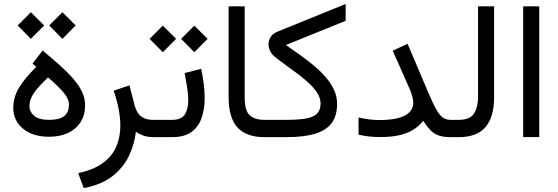

<svg xmlns="http://www.w3.org/2000/svg" viewBox="-20 -705 2867 987"><path d="M334.5 -168Q334.5 -127.9 310.3 -108.4Q286.1 -88.9 232.4 -88.9Q179.2 -88.9 155.3 -109.9Q131.3 -130.9 131.3 -159.2Q131.3 -184.1 142.8 -207Q154.3 -230 175.8 -254.4Q197.3 -278.8 227.1 -307.1Q252.4 -285.2 277.1 -261.5Q301.8 -237.8 318.1 -214.1Q334.5 -190.4 334.5 -168ZM166.5 -361.3Q108.9 -304.7 78.6 -255.6Q48.3 -206.5 48.3 -149.9Q48.3 -85.4 98.1 -43.7Q147.9 -2 232.9 -2Q288.6 -2 330.1 -21.7Q371.6 -41.5 394.5 -77.9Q417.5 -114.3 417.5 -164.1Q417.5 -199.7 401.6 -233.2Q385.7 -266.6 356.4 -300.3Q327.1 -334 287.4 -369.6Q247.6 -405.3 199.2 -445.3L147.5 -378.4ZM300.8 -642.1 232.9 -574.2 300.8 -505.4 369.1 -574.2ZM138.7 -642.1 70.8 -574.2 138.7 -505.4 207 -574.2Z M770.5 0H783.7V-88.9H765.1Q729.5 -88.9 706.1 -106Q682.6 -123 671.9 -164.1L645.5 -266.1L564.5 -238.8Q580.6 -191.4 589.6 -145.8Q598.6 -100.1 598.6 -58.6Q598.6 0.5 577.4 49.3Q556.2 98.1 508.8 133.1Q461.4 168 381.8 185.1L410.6 262.2Q502.9 244.1 559.1 199.7Q615.2 155.3 643.3 95.5Q671.4 35.6 678.7 -28.3Q691.4 -18.1 714.1 -9Q736.8 0 770.5 0Z M764.2 -88.9V0H798.8V-88.9ZM979 -573.2 911.1 -505.4 979 -436.5 1047.4 -505.4ZM816.9 -573.2 749 -505.4 816.9 -436.5 885.3 -505.4ZM865.2 0Q926.8 0 963.4 -26.1Q1000 -52.2 1016.1 -98.1Q1032.2 -144 1032.2 -202.6Q1032.2 -236.8 1027.3 -274.4Q1022.5 -312 1014.2 -351.1L929.2 -329.6Q936 -293 941.9 -256.8Q947.8 -220.7 947.8 -189Q947.8 -145.5 930.4 -117.2Q913.1 -88.9 864.3 -88.9H785.6V0Z M1155.3 -672.4V-206.1Q1155.3 -99.1 1200.9 -49.6Q1246.6 0 1339.8 0H1352.1V-88.9H1339.8Q1288.6 -88.9 1263.2 -112.8Q1237.8 -136.7 1237.8 -205.6V-672.4Z M1449.7 -473.6 1756.8 -598.1V-684.6L1405.8 -542Q1382.3 -532.7 1371.3 -514.9Q1360.4 -497.1 1360.4 -477.1Q1360.4 -460 1368.7 -442.9Q1377 -425.8 1392.6 -413.1Q1421.4 -390.1 1453.9 -366.9Q1486.3 -343.8 1517.1 -320.3Q1547.9 -296.9 1573 -272.7Q1598.1 -248.5 1613 -223.6Q1627.9 -198.7 1627.9 -172.9Q1627.9 -139.6 1610.1 -121.3Q1592.3 -103 1553.5 -95.9Q1514.6 -88.9 1451.2 -88.9H1332.5V0H1451.7Q1542.5 0 1600.1 -17.6Q1657.7 -35.2 1685.3 -72.8Q1712.9 -110.4 1712.9 -170.9Q1712.9 -209 1696.8 -243.7Q1680.7 -278.3 1653.1 -309.8Q1625.5 -341.3 1591.3 -369.6Q1557.1 -397.9 1520.5 -423.8Q1483.9 -449.7 1449.7 -473.6Z M2104.5 -177.7Q2104.5 -148.4 2085.2 -128.4Q2065.9 -108.4 2027.1 -98.1Q1988.3 -87.9 1929.2 -87.9Q1904.3 -87.9 1878.7 -91.1Q1853 -94.2 1823.2 -101.1V-12.7Q1847.7 -6.8 1875 -3.7Q1902.3 -0.5 1936.5 -0.5Q1989.3 -0.5 2030 -9.3Q2070.8 -18.1 2101.8 -36.6Q2132.8 -55.2 2155.8 -84Q2173.8 -55.7 2191.4 -37.1Q2209 -18.6 2233.2 -9.3Q2257.3 0 2295.9 0H2316.4V-88.9H2295.9Q2274.9 -88.9 2258.5 -99.4Q2242.2 -109.9 2225.3 -138.2Q2208.5 -166.5 2186 -219.2L2075.2 -480L1999 -444.3L2085.4 -248.5Q2093.3 -231 2098.9 -210.7Q2104.5 -190.4 2104.5 -177.7Z M2296.9 -88.9V0H2337.4Q2432.1 0 2476.1 -52Q2520 -104 2520 -205.6V-672.4H2437.5V-205.1Q2437.5 -155.3 2417 -122.1Q2396.5 -88.9 2337.9 -88.9Z M2752 -672.4H2669.4V-0.5H2752Z"/></svg>

Font: Vazirmatn
Style: Regular
Weight: 400
Designer: Saber Rastikerdar
Foundry: Saber Rastikerdar
Version: Version 33.003;September 2, 2022;FontCreator 14.0.0.2862 64-